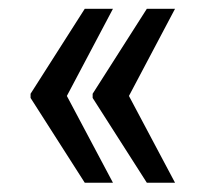

<svg xmlns="http://www.w3.org/2000/svg" viewBox="-20 -482 458 429"><path d="M129.4 -267.6 232.4 -73.7H169.4L48.3 -263.2V-272.5L169.4 -462.4H232.4ZM268.1 -267.6 371.1 -73.7H308.1L187 -263.2V-272.5L308.1 -462.4H371.1Z"/></svg>

Font: MAUL Condensed
Style: Condensed Regular
Weight: 400
Designer: MAUL
Version: Version 1.0; 2020; ttfautohint (v1.8.3)